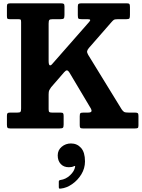

<svg xmlns="http://www.w3.org/2000/svg" viewBox="-20 -770 850 1151"><path d="M21.5 -23V-75.5Q21.5 -87.5 25 -91.2Q28.5 -95 40 -95H83Q99.5 -95 103 -99.8Q106.5 -104.5 106.5 -120V-638Q106.5 -650.5 103 -652.8Q99.5 -655 87 -655H39.5Q27 -655 24.2 -658.5Q21.5 -662 21.5 -675V-731Q21.5 -743 25.8 -746.5Q30 -750 41.5 -750H346.5Q357.5 -750 362 -746.8Q366.5 -743.5 366.5 -731.5V-680.5Q366.5 -664 362.2 -659.5Q358 -655 342 -655H295.5Q279.5 -655 275.5 -650Q271.5 -645 271.5 -628.5V-406Q271.5 -382 278 -378.8Q284.5 -375.5 294.5 -388L514.5 -638.5Q522.5 -647.5 520.2 -651.2Q518 -655 503.5 -655H470Q453.5 -655 450 -659Q446.5 -663 446.5 -679V-730.5Q446.5 -742.5 450.5 -746.2Q454.5 -750 466 -750H742Q754 -750 756.5 -744.8Q759 -739.5 759 -727.5V-680.5Q759 -665 756 -660Q753 -655 737.5 -655H688Q668.5 -655 662.2 -650.8Q656 -646.5 647.5 -636.5L513 -482.5Q503.5 -471 502.2 -462.8Q501 -454.5 508.5 -441.5L709 -115Q717 -103 724.2 -99Q731.5 -95 753 -95H790Q801.5 -95 805.8 -91.5Q810 -88 810 -75.5V-18.5Q810 -5.5 805.8 -2.8Q801.5 0 788.5 0H477Q464.5 0 461.2 -4Q458 -8 458 -20V-72.5Q458 -87 461.8 -91Q465.5 -95 479.5 -95H506Q525 -95 527.8 -101.8Q530.5 -108.5 525.5 -118L396 -335.5Q388.5 -347.5 381.5 -348Q374.5 -348.5 365 -337.5L286.5 -247Q279.5 -237.5 275.5 -229.8Q271.5 -222 271.5 -204V-115Q271.5 -101.5 275.8 -98.2Q280 -95 293.5 -95H342.5Q355 -95 358.2 -91Q361.5 -87 361.5 -74.5V-24Q361.5 -8 357 -4Q352.5 0 337 0H41.5Q28 0 24.8 -4.5Q21.5 -9 21.5 -23ZM326 161.5Q326 130 349.8 110Q373.5 90 405.5 90Q442 90 465.8 116.5Q489.5 143 489.5 197.5Q489.5 239 467.8 274.8Q446 310.5 412.5 333.8Q379 357 344.5 360.5Q337.5 361.5 335 360Q332.5 358.5 332.5 351V318.5Q332.5 310.5 342.5 309Q374 305 400 280.8Q426 256.5 430.5 229Q431 222.5 423 226.5Q412 232.5 392.5 232.5Q362 232.5 344 213Q326 193.5 326 161.5Z"/></svg>

Font: Besley* Narrow
Style: Bold
Weight: 700
Width: 4
Designer: Owen Earl
Foundry: indestructible type*
Version: Version 3.000; ttfautohint (v1.8.3)